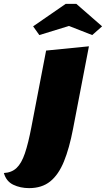

<svg xmlns="http://www.w3.org/2000/svg" viewBox="-141 -771 547 991"><path d="M9 200Q-36 200 -72.5 182.5Q-109 165 -121 122Q-81 120 -55.5 96Q-30 72 -12.5 20.5Q5 -31 21 -115L97 -510L318 -532L236 -106Q217 -6 189 62.5Q161 131 118 165.5Q75 200 9 200ZM62 -590 30 -635 198 -751H253L386 -635L335 -590L215 -637Z"/></svg>

Font: Sansita Swashed Light Black
Style: Regular
Weight: 900
Version: Version 1.003